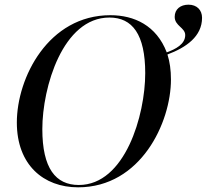

<svg xmlns="http://www.w3.org/2000/svg" viewBox="-20 -790 884 821"><path d="M314 11C582 11 711 -266 711 -450C711 -490 706 -526 696 -557C776 -587 844 -634 844 -714C844 -747 822 -770 786 -770C752 -770 727 -751 727 -718C727 -679 772 -672 772 -640C772 -601 731 -580 693 -566C649 -681 554 -725 452 -725C187 -725 52 -458 52 -266C52 -85 166 11 314 11ZM317 1C218 1 161 -70 161 -238C161 -416 248 -715 448 -715C546 -715 601 -643 601 -477C601 -298 515 1 317 1Z"/></svg>

Font: Noto Serif Display
Style: Italic
Weight: 400
Italic angle: -12°
Designer: Monotype Design Team
Foundry: Monotype Imaging Inc.
Version: Version 2.009